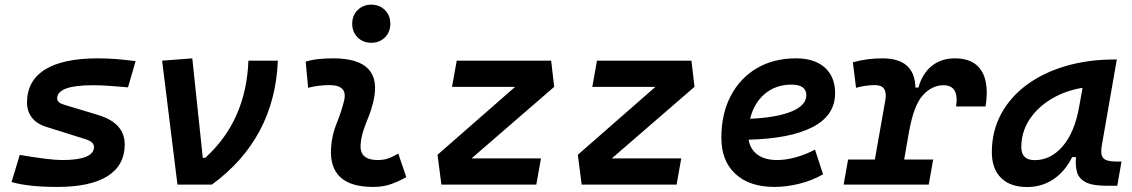

<svg xmlns="http://www.w3.org/2000/svg" viewBox="-20 -771 4728 802"><path d="M219.2 9.8Q98.1 9.8 28.3 -10.7L62.5 -124Q122.1 -113.8 167.2 -108.2Q212.4 -102.5 239.3 -102.5Q372.6 -102.5 372.6 -157.2Q372.6 -178.2 338.9 -189L172.9 -241.2Q132.8 -253.9 112.8 -280.3Q92.8 -306.6 92.8 -342.3Q92.8 -433.6 168 -480.5Q243.2 -527.3 389.2 -527.3Q426.8 -527.3 466.6 -524.2Q506.3 -521 546.4 -515.6L514.6 -406.2Q471.7 -410.2 434.3 -412.6Q397 -415 368.2 -415Q218.8 -415 218.8 -359.9Q218.8 -341.8 248 -333.5L390.6 -290.5Q501 -256.8 501 -167.5Q501 -80.6 429.4 -35.4Q357.9 9.8 219.2 9.8Z M721.2 0 657.2 -517.6 783.2 -527.3 827.1 -111.8H837.4Q1008.3 -266.6 1017.6 -517.6H1140.6Q1127.4 -191.9 865.2 0Z M1643.6 -129.4 1677.2 -31.2Q1647.5 -14.2 1614.3 -2.2Q1581.1 9.8 1538.1 9.8Q1352.5 9.8 1362.8 -153.3Q1366.2 -206.5 1386.2 -255.9Q1406.2 -305.2 1417 -349.1Q1434.1 -415.5 1356.4 -415.5Q1310.1 -415.5 1267.1 -404.3L1256.8 -513.7Q1285.6 -522 1314.5 -524.7Q1343.3 -527.3 1372.1 -527.3Q1583.5 -527.3 1539.1 -345.2Q1531.2 -312 1519.5 -283.4Q1507.8 -254.9 1498.3 -226.8Q1488.8 -198.7 1486.3 -166.5Q1481.9 -102.5 1557.1 -102.5Q1581.5 -102.5 1599.9 -108.6Q1618.2 -114.7 1643.6 -129.4ZM1530.8 -592.3Q1496.6 -592.3 1473.9 -614.7Q1451.2 -637.2 1451.2 -671.9Q1451.2 -706.5 1473.9 -729Q1496.6 -751.5 1530.8 -751.5Q1565.4 -751.5 1587.9 -729Q1610.4 -706.5 1610.4 -671.9Q1610.4 -637.2 1587.9 -614.7Q1565.4 -592.3 1530.8 -592.3Z M2294.9 -408.2 1949.7 -109.4H2239.7L2220.2 0H1823.7L1807.6 -124.5L2131.8 -408.2H1868.2L1887.7 -517.6H2282.2Z M2880.9 -408.2 2535.6 -109.4H2825.7L2806.2 0H2409.7L2393.6 -124.5L2717.8 -408.2H2454.1L2473.6 -517.6H2868.2Z M3225.6 -102.5Q3262.2 -102.5 3304 -114Q3345.7 -125.5 3384.3 -146L3418 -43Q3371.1 -16.1 3317.6 -3.2Q3264.2 9.8 3215.3 9.8Q3110.8 9.8 3052 -44.4Q2993.2 -98.6 2993.2 -195.8Q2993.2 -295.4 3032.2 -370.1Q3071.3 -444.8 3141.4 -486.1Q3211.4 -527.3 3305.2 -527.3Q3382.3 -527.3 3425.3 -488.8Q3468.3 -450.2 3468.3 -381.8Q3468.3 -289.1 3375 -240.5Q3281.7 -191.9 3106.9 -187.5Q3113.8 -147 3144.5 -124.8Q3175.3 -102.5 3225.6 -102.5ZM3113.3 -274.9Q3224.6 -279.8 3286.4 -305.4Q3348.1 -331.1 3348.1 -373Q3348.1 -417.5 3285.6 -417.5Q3220.7 -417.5 3175 -379.2Q3129.4 -340.8 3113.3 -274.9Z M3503.9 0 3522.5 -104.5H3634.3L3678.2 -353Q3689 -415.5 3635.3 -415.5Q3596.7 -415.5 3555.7 -404.3L3542.5 -510.7Q3601.1 -527.3 3665.5 -527.3Q3801.3 -527.3 3803.7 -405.3H3816.4Q3832.5 -463.4 3871.8 -495.4Q3911.1 -527.3 3968.8 -527.3Q4046.9 -527.3 4079.6 -475.6Q4112.3 -423.8 4096.7 -326.2H3973.6Q3987.3 -415 3920.9 -415Q3873.5 -415 3835.4 -373.8Q3797.4 -332.5 3778.3 -226.1V-227.5L3756.8 -104.5H3877.9L3859.4 0Z M4270.5 10.3Q4200.2 10.3 4161.6 -27.8Q4123 -65.9 4123 -135.3Q4123 -223.1 4161.6 -294.7Q4200.2 -366.2 4269.3 -417Q4338.4 -467.8 4431.6 -495.1Q4524.9 -522.5 4633.8 -522.5H4645L4582 -161.6Q4575.7 -125.5 4588.4 -110.8Q4601.1 -96.2 4642.6 -96.2H4664.6L4647 4.9H4601.1Q4542 4.9 4513.9 -10.5Q4485.8 -25.9 4478.5 -53Q4471.2 -80.1 4474.6 -114.7H4458.5Q4428.7 -54.7 4380.1 -22.2Q4331.5 10.3 4270.5 10.3ZM4302.2 -102.1Q4369.1 -102.1 4419.2 -160.4Q4469.2 -218.8 4487.8 -325.7L4502 -404.3Q4428.2 -392.1 4370.4 -356.9Q4312.5 -321.8 4279.3 -270.3Q4246.1 -218.8 4246.1 -156.2Q4246.1 -102.1 4302.2 -102.1Z"/></svg>

Font: Cascadia Mono NF SemiBold
Style: Italic
Weight: 600
Italic angle: -10°
Monospace: yes
Designer: Aaron Bell
Foundry: Saja Typeworks
Version: Version 2404.023; ttfautohint (v1.8.4)